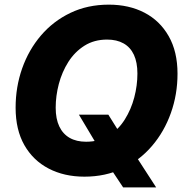

<svg xmlns="http://www.w3.org/2000/svg" viewBox="-20 -758 809 835"><path d="M323.2 -259.3H451.2L500 -181.2L561.5 -93.8L659.2 57.1H515.6L447.8 -44.9L409.2 -115.2ZM347.2 10.3Q259.3 10.3 191.7 -24.9Q124 -60.1 85.9 -127Q47.9 -193.8 47.9 -289.6Q47.9 -379.9 76.4 -460.7Q105 -541.5 158.2 -603.8Q211.4 -666 286.1 -701.9Q360.8 -737.8 453.1 -737.8Q541 -737.8 608.2 -702.9Q675.3 -668 713.6 -600.8Q752 -533.7 752 -437.5Q752 -347.2 723.1 -266.4Q694.3 -185.5 641.1 -123.3Q587.9 -61 513.4 -25.4Q439 10.3 347.2 10.3ZM354.5 -141.6Q411.1 -141.6 453.1 -168Q495.1 -194.3 522.7 -238.3Q550.3 -282.2 564 -334.5Q577.6 -386.7 577.6 -438Q577.6 -486.8 562.3 -519.8Q546.9 -552.7 517.3 -569.3Q487.8 -585.9 445.8 -585.9Q389.6 -585.9 347.4 -559.3Q305.2 -532.7 277.3 -488.8Q249.5 -444.8 235.8 -392.8Q222.2 -340.8 222.2 -289.6Q222.2 -241.2 237.8 -208.3Q253.4 -175.3 283 -158.4Q312.5 -141.6 354.5 -141.6Z"/></svg>

Font: Inter 17pt ExtraBold
Style: Italic
Weight: 800
Italic angle: -9.3988°
Version: Version 4.001;git-66647c0bb